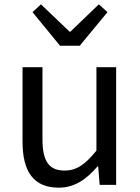

<svg xmlns="http://www.w3.org/2000/svg" viewBox="-20 -853 647 886"><path d="M251 13C325 13 379 -26 430 -85H433L440 0H516V-543H425V-158C373 -94 334 -66 278 -66C206 -66 176 -109 176 -210V-543H84V-199C84 -60 136 13 251 13ZM257 -642H348L476 -797L436 -833L305 -707H301L169 -833L130 -797Z"/></svg>

Font: Noto Sans HK
Style: Regular
Weight: 400
Designer: Ryoko NISHIZUKA 西塚涼子 (kana, bopomofo & ideographs); Paul D. Hunt (Latin, Greek & Cyrillic); Sandoll Communications 산돌커뮤니
Foundry: Adobe
Version: Version 2.004;hotconv 1.0.118;makeotfexe 2.5.65603